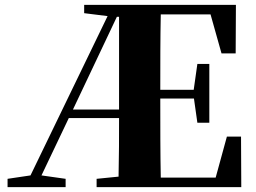

<svg xmlns="http://www.w3.org/2000/svg" viewBox="-20 -767 1048 787"><path d="M82 0H249V-34L150 -48L262 -283H468C468 -207 468 -125 466 -43L376 -34V0H969L968 -207H910L864 -39H639C637 -143 637 -249 637 -360V-363H775L789 -264H838V-505H789L774 -399H637C637 -505 637 -608 639 -708H843L888 -548H946L947 -747H325V-713L421 -701L105 -48L11 -34V0ZM468 -698V-329V-318H279L459 -698Z"/></svg>

Font: Source Han Serif KR Heavy
Style: Regular
Weight: 900
Designer: Ryoko NISHIZUKA 西塚涼子 (kana & ideographs); Frank Grießhammer (Latin, Greek & Cyrillic); Wenlong ZHANG 张文龙 (bopomofo); San
Foundry: Adobe
Version: Version 2.001;hotconv 1.1.0;makeotfexe 2.6.0